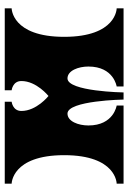

<svg xmlns="http://www.w3.org/2000/svg" viewBox="114 -654 540 808"><g transform="rotate(-90 384.0 -250.0)"><path d="M344 0V-29C344 -29 260 -41 260 -148C260 -190 277 -236 310 -236C365 -236 369 0 369 0H399C399 0 403 -236 458 -236C491 -236 508 -190 508 -148C508 -41 424 -29 424 -29V0H753V-29C753 -29 633 -29 633 -250C633 -471 753 -471 753 -471V-500H408V-471C408 -471 447 -467 447 -430C447 -366 384 -316 384 -316C384 -316 321 -366 321 -430C321 -467 360 -471 360 -471V-500H15V-471C15 -471 135 -471 135 -250C135 -29 15 -29 15 -29V0Z"/></g></svg>

Font: Ouroboros
Style: Regular
Weight: 400
Designer: Ariel Martín Pérez
Foundry: Velvetyne Type Foundry
Version: Version 2.001;hotconv 1.0.109;makeotfexe 2.5.65596